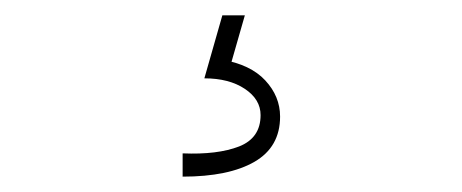

<svg xmlns="http://www.w3.org/2000/svg" viewBox="-20 -20 602 250"><path d="M217.8 210V179.7Q263.2 181.6 291.3 170.7Q319.3 159.7 319.3 129.9Q319.3 109.4 298.8 95.7Q278.3 82 246.1 82L269.5 0H298.8L276.4 78.1L268.6 57.6Q306.2 64 325.4 84.7Q344.7 105.5 344.7 131.8Q344.7 171.4 311.3 190.7Q277.8 210 217.8 210Z"/></svg>

Font: Reddit Mono ExtraLight
Style: Regular
Weight: 250
Monospace: yes
Designer: Stephen Hutchings
Foundry: Reddit
Version: Version 1.014